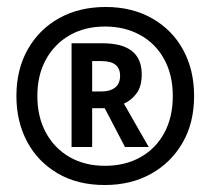

<svg xmlns="http://www.w3.org/2000/svg" viewBox="-20 -633 603 550"><path d="M280 -103Q202 -103 145 -136.5Q88 -170 57.5 -227.5Q27 -285 27 -358Q27 -434 59.5 -491.5Q92 -549 149.5 -581Q207 -613 283 -613Q358 -613 415.5 -580.5Q473 -548 504.5 -490.5Q536 -433 536 -358Q536 -281 503 -224Q470 -167 412.5 -135Q355 -103 280 -103ZM281 -158Q338 -158 382 -182.5Q426 -207 450.5 -252Q475 -297 475 -358Q475 -419 450 -464Q425 -509 381 -533Q337 -557 281 -557Q223 -557 179.5 -532Q136 -507 111.5 -462.5Q87 -418 87 -358Q87 -298 111.5 -253Q136 -208 179.5 -183Q223 -158 281 -158ZM185 -212V-509H274Q386 -509 386 -420Q386 -386 371.5 -366Q357 -346 335 -336L406 -212H338L280 -323H244V-212ZM271 -371Q295 -371 309.5 -382Q324 -393 324 -416Q324 -458 271 -458H244V-371Z"/></svg>

Font: Noto Sans Mono SemiCondensed SemiBold
Style: Regular
Weight: 600
Width: 4
Designer: Monotype Design Team
Foundry: Monotype Imaging Inc.
Version: Version 2.014; ttfautohint (v1.8.4.7-5d5b)